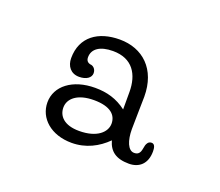

<svg xmlns="http://www.w3.org/2000/svg" viewBox="-50 -904 367 321"><g transform="rotate(20 133.5 -743.0)"><path d="M162 -730C145 -743 127 -748 106 -748C66 -748 39 -727 39 -698C39 -670 63 -648 100 -648C125 -648 146 -659 162 -675C167 -657 179 -648 202 -648C220 -648 233 -659 233 -681C233 -687 232 -694 226 -694C220 -694 218 -689 217 -686C215 -679 216 -668 204 -668C193 -668 187 -684 187 -704C187 -721 188 -750 188 -762C188 -811 158 -838 117 -838C79 -838 51 -819 51 -781C51 -767 59 -756 74 -756C87 -756 95 -762 95 -770C95 -778 89 -782 85 -782C80 -783 77 -786 77 -792C77 -807 90 -816 113 -816C148 -816 162 -792 162 -761ZM67 -699C67 -715 82 -728 111 -728C141 -728 152 -716 152 -701C152 -686 137 -671 105 -671C78 -671 67 -684 67 -699Z"/></g></svg>

Font: Life Savers
Style: Regular
Weight: 400
Designer: Pablo Impallari, Rodrigo Fuenzalida, Brenda Gallo
Foundry: Pablo Impallari, Rodrigo Fuenzalida, Brenda Gallo
Version: Version 3.000